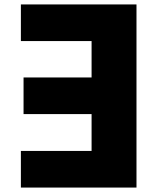

<svg xmlns="http://www.w3.org/2000/svg" viewBox="-20 -845 709 865"><path d="M74.1 -825H594.9V0H74.1V-165H392.6V-331H86.1V-496H392.6V-660H74.1Z"/></svg>

Font: Hussar
Style: BdSuprExt
Weight: 700
Foundry: Cannot Into Space Fonts
Version: Version 2.00